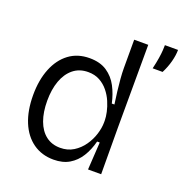

<svg xmlns="http://www.w3.org/2000/svg" viewBox="-131 -833 917 962"><g transform="rotate(20 328.0 -352.0)"><path d="M257 13Q194 13 147.5 -20Q101 -53 76 -113.5Q51 -174 51 -257Q51 -337 75.5 -398Q100 -459 145.5 -493Q191 -527 255 -527Q311 -527 347.5 -502.5Q384 -478 405 -438Q426 -398 436 -351H450Q445 -385 441 -418.5Q437 -452 434.5 -483Q432 -514 432 -539V-690H507L506 -250L507 0H437L446 -147H432Q420 -100 397.5 -64Q375 -28 340.5 -7.5Q306 13 257 13ZM268 -54Q308 -54 338.5 -73Q369 -92 390 -122Q411 -152 421.5 -186Q432 -220 432 -249V-259Q432 -278 426.5 -303.5Q421 -329 409.5 -356Q398 -383 379 -406.5Q360 -430 333.5 -444.5Q307 -459 272 -459Q225 -459 192.5 -432.5Q160 -406 143.5 -360Q127 -314 127 -254Q127 -193 143.5 -148Q160 -103 191.5 -78.5Q223 -54 268 -54ZM568 -587Q576 -621 580 -646.5Q584 -672 585 -689.5Q586 -707 586 -717H656Q656 -689 647 -654.5Q638 -620 621 -587Z"/></g></svg>

Font: Bricolage Grotesque 36pt Light
Style: Regular
Weight: 300
Designer: Mathieu Triay
Foundry: Atelier Triay
Version: Version 1.001;gftools[0.9.33.dev8+g029e19f]